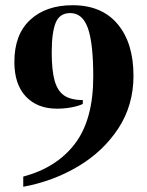

<svg xmlns="http://www.w3.org/2000/svg" viewBox="-20 -660 561 735"><path d="M249 -610Q208 -610 193 -572.5Q178 -535 178 -460Q178 -391 189 -351.5Q200 -312 225.5 -294.5Q251 -277 297 -277V-262Q280 -254 253.5 -249Q227 -244 198 -244Q123 -244 79 -290.5Q35 -337 35 -423Q35 -528 95.5 -584Q156 -640 258 -640Q370 -640 430.5 -567.5Q491 -495 491 -370Q491 -257 433 -168.5Q375 -80 279 -23Q183 34 69 55V16Q197 -18 267 -110Q337 -202 337 -367Q337 -494 316.5 -552Q296 -610 249 -610Z"/></svg>

Font: FFF_NEPSZA-BADSAG Bold
Style: Regular
Weight: 700
Designer: bBox Type GmbH
Foundry: bBox Type GmbH
Version: Version 0.002